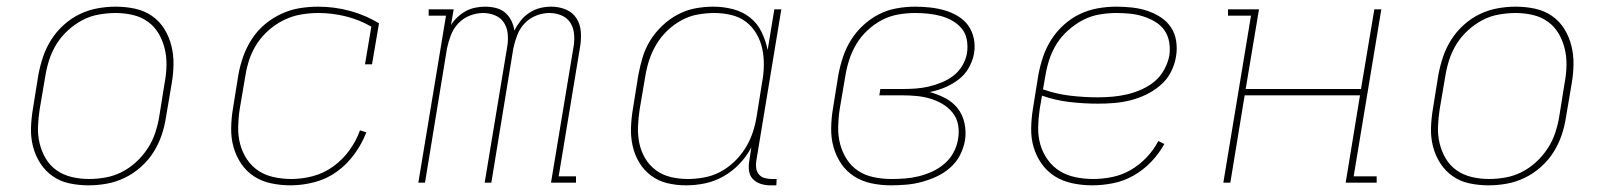

<svg xmlns="http://www.w3.org/2000/svg" viewBox="-20 -548 4840 576"><path d="M246 8Q216 8 188 2Q160 -4 138 -19.5Q116 -35 101 -58Q86 -81 79 -108.5Q72 -136 73 -165Q74 -194 79 -223L95 -323Q100 -350 109 -377Q118 -404 133.5 -428.5Q149 -453 171 -473Q193 -493 219 -505.5Q245 -518 272.5 -523Q300 -528 327 -528Q357 -528 385 -522Q413 -516 435.5 -500.5Q458 -485 472.5 -462Q487 -439 494 -411.5Q501 -384 500.5 -355Q500 -326 495 -297L478 -197Q474 -170 465 -143Q456 -116 440.5 -91.5Q425 -67 402.5 -47Q380 -27 354 -14.5Q328 -2 300.5 3Q273 8 246 8ZM247 -11Q271 -11 296.5 -15.5Q322 -20 345.5 -32Q369 -44 389 -62.5Q409 -81 423.5 -103.5Q438 -126 446 -150.5Q454 -175 458 -200L474 -300Q479 -326 479.5 -352Q480 -378 474 -402.5Q468 -427 455.5 -448Q443 -469 423.5 -483Q404 -497 379 -503Q354 -509 327 -509Q303 -509 277 -504.5Q251 -500 228 -488Q205 -476 184.5 -457.5Q164 -439 150 -416.5Q136 -394 128 -369.5Q120 -345 116 -320L99 -220Q95 -194 94 -168Q93 -142 99 -117.5Q105 -93 117.5 -72Q130 -51 150 -37Q170 -23 195 -17Q220 -11 247 -11Z M852 8Q822 8 793.5 2Q765 -4 742 -19Q719 -34 703.5 -57Q688 -80 680.5 -107Q673 -134 673.5 -164Q674 -194 679 -223L695 -323Q700 -351 709.5 -378Q719 -405 735 -430Q751 -455 774 -474.5Q797 -494 824 -506.5Q851 -519 879 -523.5Q907 -528 934 -528Q984 -528 1031 -515Q1078 -502 1117 -478L1096 -355H1075L1094 -468Q1060 -488 1019 -498.5Q978 -509 935 -509Q909 -509 883 -504.5Q857 -500 833 -488.5Q809 -477 788 -459Q767 -441 752 -418.5Q737 -396 728.5 -371Q720 -346 716 -320L699 -220Q695 -194 694.5 -167Q694 -140 700.5 -115.5Q707 -91 721 -70Q735 -49 755.5 -35.5Q776 -22 802 -16.5Q828 -11 854 -11Q886 -11 918.5 -19.5Q951 -28 979.5 -48.5Q1008 -69 1028.5 -97.5Q1049 -126 1060 -157L1079 -151Q1066 -117 1043.5 -86Q1021 -55 990.5 -33Q960 -11 923.5 -1.5Q887 8 852 8Z M1235 0 1318 -501H1266V-520H1341L1333 -473Q1341 -486 1353 -497Q1365 -508 1378 -515Q1391 -522 1406 -525Q1421 -528 1435 -528Q1452 -528 1468 -524Q1484 -520 1495.5 -510Q1507 -500 1514 -486Q1521 -472 1523 -456Q1531 -472 1542 -486Q1553 -500 1568.5 -510Q1584 -520 1600.5 -524Q1617 -528 1634 -528Q1657 -528 1677.5 -519.5Q1698 -511 1709.5 -493Q1721 -475 1722.5 -452Q1724 -429 1720 -406L1656 -19H1708V0H1633L1701 -410Q1704 -429 1702 -447.5Q1700 -466 1690.5 -480.5Q1681 -495 1664 -502Q1647 -509 1628 -509Q1608 -509 1588 -501Q1568 -493 1553.5 -477.5Q1539 -462 1531.5 -442Q1524 -422 1520 -403L1454 0H1434L1502 -410Q1505 -429 1503 -447.5Q1501 -466 1491.5 -480.5Q1482 -495 1465 -502Q1448 -509 1429 -509Q1409 -509 1389 -501Q1369 -493 1354.5 -477.5Q1340 -462 1332.5 -442Q1325 -422 1321 -403L1255 0Z M2038 8Q2009 8 1982 1.5Q1955 -5 1933.5 -21Q1912 -37 1898 -60Q1884 -83 1878 -110Q1872 -137 1873 -165.5Q1874 -194 1879 -223L1895 -323Q1900 -350 1908 -376.5Q1916 -403 1931 -427Q1946 -451 1967 -471Q1988 -491 2013.5 -504.5Q2039 -518 2066 -523Q2093 -528 2120 -528Q2150 -528 2179 -520.5Q2208 -513 2230 -495.5Q2252 -478 2264.5 -452.5Q2277 -427 2283 -398L2303 -520H2324L2249 -66Q2247 -55 2248.5 -44Q2250 -33 2256.5 -25Q2263 -17 2273.5 -14Q2284 -11 2295 -11H2310L2309 8H2291Q2276 8 2262 3.5Q2248 -1 2238.5 -11Q2229 -21 2227 -36Q2225 -51 2228 -66L2234 -106Q2220 -79 2198.5 -56.5Q2177 -34 2150.5 -19Q2124 -4 2095.5 2Q2067 8 2038 8ZM2043 -11Q2067 -11 2092 -15.5Q2117 -20 2140 -32Q2163 -44 2182.5 -62.5Q2202 -81 2216 -103.5Q2230 -126 2238 -150Q2246 -174 2250 -199L2266 -299Q2271 -325 2271.5 -351Q2272 -377 2267 -401Q2262 -425 2249.5 -446.5Q2237 -468 2218 -482.5Q2199 -497 2174 -503Q2149 -509 2123 -509Q2099 -509 2073.5 -504.5Q2048 -500 2025 -487.5Q2002 -475 1982.5 -456.5Q1963 -438 1949.5 -415.5Q1936 -393 1928 -369Q1920 -345 1916 -320L1899 -220Q1895 -194 1894 -168.5Q1893 -143 1898 -118.5Q1903 -94 1915.5 -73Q1928 -52 1947.5 -37.5Q1967 -23 1992 -17Q2017 -11 2043 -11Z M2653 8Q2623 8 2594.5 2Q2566 -4 2542.5 -19Q2519 -34 2503.5 -57Q2488 -80 2480.5 -107Q2473 -134 2473.5 -164Q2474 -194 2479 -223L2495 -323Q2500 -350 2509 -377Q2518 -404 2533 -428Q2548 -452 2569.5 -472Q2591 -492 2616.5 -505Q2642 -518 2670 -523Q2698 -528 2725 -528Q2748 -528 2770.5 -525.5Q2793 -523 2814 -517Q2835 -511 2854 -499.5Q2873 -488 2885 -471Q2897 -454 2901.5 -432Q2906 -410 2902 -387Q2898 -365 2886 -344Q2874 -323 2854.5 -308.5Q2835 -294 2813 -285Q2791 -276 2769 -272Q2794 -265 2816 -253.5Q2838 -242 2853 -223Q2868 -204 2873.5 -178.5Q2879 -153 2875 -127Q2871 -104 2860 -82.5Q2849 -61 2830 -44.5Q2811 -28 2789 -18Q2767 -8 2744.5 -2Q2722 4 2698.5 6Q2675 8 2653 8ZM2654 -11Q2674 -11 2694.5 -12.5Q2715 -14 2735.5 -19Q2756 -24 2776 -33Q2796 -42 2813 -56.5Q2830 -71 2840.5 -90.5Q2851 -110 2854 -130Q2858 -152 2854.5 -172.5Q2851 -193 2838.5 -209Q2826 -225 2808.5 -235.5Q2791 -246 2771 -252Q2751 -258 2730 -260Q2709 -262 2687 -262H2618L2621 -281H2690Q2709 -281 2728.5 -282.5Q2748 -284 2767 -288.5Q2786 -293 2805.5 -301Q2825 -309 2841 -321.5Q2857 -334 2867.5 -352Q2878 -370 2881 -389Q2884 -409 2880.5 -428.5Q2877 -448 2865.5 -462Q2854 -476 2837.5 -485.5Q2821 -495 2802.5 -500Q2784 -505 2764.5 -507Q2745 -509 2725 -509Q2700 -509 2674.5 -504.5Q2649 -500 2626 -488Q2603 -476 2583 -457.5Q2563 -439 2549.5 -416.5Q2536 -394 2528 -369.5Q2520 -345 2516 -320L2499 -220Q2495 -194 2494.5 -167Q2494 -140 2500.5 -115.5Q2507 -91 2520.5 -70Q2534 -49 2554.5 -35.5Q2575 -22 2601 -16.5Q2627 -11 2654 -11Z M3257 8Q3227 8 3198 2Q3169 -4 3145.5 -18.5Q3122 -33 3105.5 -56Q3089 -79 3081 -106Q3073 -133 3073.5 -163Q3074 -193 3079 -223L3095 -323Q3100 -350 3109 -377Q3118 -404 3133.5 -428.5Q3149 -453 3171 -473Q3193 -493 3219 -505.5Q3245 -518 3273 -523Q3301 -528 3328 -528Q3352 -528 3375.5 -525.5Q3399 -523 3420.5 -516Q3442 -509 3461 -497Q3480 -485 3492.5 -466.5Q3505 -448 3508.5 -425Q3512 -402 3508 -378Q3504 -354 3492.5 -331.5Q3481 -309 3461 -292Q3441 -275 3418 -264Q3395 -253 3371 -247Q3347 -241 3322.5 -239Q3298 -237 3275 -237Q3231 -237 3188.5 -242Q3146 -247 3106 -261L3099 -220Q3095 -193 3094.5 -166Q3094 -139 3101 -114.5Q3108 -90 3123 -69Q3138 -48 3159 -35Q3180 -22 3206 -16.5Q3232 -11 3260 -11Q3288 -11 3317 -17Q3346 -23 3372 -38Q3398 -53 3419.5 -75.5Q3441 -98 3455 -125L3473 -116Q3457 -87 3433.5 -62.5Q3410 -38 3381 -21.5Q3352 -5 3320 1.5Q3288 8 3257 8ZM3275 -256Q3296 -256 3318 -258Q3340 -260 3361.5 -265Q3383 -270 3404.5 -279.5Q3426 -289 3443.5 -303.5Q3461 -318 3472.5 -339Q3484 -360 3488 -381Q3491 -402 3487.5 -422Q3484 -442 3473 -457.5Q3462 -473 3445 -483Q3428 -493 3409 -499Q3390 -505 3369.5 -507Q3349 -509 3328 -509Q3304 -509 3278 -504.5Q3252 -500 3229 -488Q3206 -476 3185 -457.5Q3164 -439 3150 -416.5Q3136 -394 3128 -369.5Q3120 -345 3116 -320L3109 -280Q3148 -266 3190 -261Q3232 -256 3275 -256Z M3650 0 3733 -501H3664V-520H3757L3717 -281H4063L4103 -520H4124L4041 -19H4110V0H4017L4060 -262H3714L3671 0Z M4446 8Q4416 8 4388 2Q4360 -4 4338 -19.5Q4316 -35 4301 -58Q4286 -81 4279 -108.5Q4272 -136 4273 -165Q4274 -194 4279 -223L4295 -323Q4300 -350 4309 -377Q4318 -404 4333.5 -428.5Q4349 -453 4371 -473Q4393 -493 4419 -505.5Q4445 -518 4472.5 -523Q4500 -528 4527 -528Q4557 -528 4585 -522Q4613 -516 4635.5 -500.5Q4658 -485 4672.5 -462Q4687 -439 4694 -411.5Q4701 -384 4700.5 -355Q4700 -326 4695 -297L4678 -197Q4674 -170 4665 -143Q4656 -116 4640.5 -91.5Q4625 -67 4602.5 -47Q4580 -27 4554 -14.5Q4528 -2 4500.5 3Q4473 8 4446 8ZM4447 -11Q4471 -11 4496.5 -15.5Q4522 -20 4545.5 -32Q4569 -44 4589 -62.5Q4609 -81 4623.5 -103.5Q4638 -126 4646 -150.5Q4654 -175 4658 -200L4674 -300Q4679 -326 4679.5 -352Q4680 -378 4674 -402.5Q4668 -427 4655.5 -448Q4643 -469 4623.5 -483Q4604 -497 4579 -503Q4554 -509 4527 -509Q4503 -509 4477 -504.5Q4451 -500 4428 -488Q4405 -476 4384.5 -457.5Q4364 -439 4350 -416.5Q4336 -394 4328 -369.5Q4320 -345 4316 -320L4299 -220Q4295 -194 4294 -168Q4293 -142 4299 -117.5Q4305 -93 4317.5 -72Q4330 -51 4350 -37Q4370 -23 4395 -17Q4420 -11 4447 -11Z"/></svg>

Font: Iosevka HT Thin Extended
Style: Italic
Weight: 100
Width: 7
Italic angle: -9°
Monospace: yes
Designer: Belleve Invis
Foundry: Belleve Invis
Version: Version 32.3.0; ttfautohint (v1.8.4)